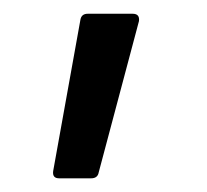

<svg xmlns="http://www.w3.org/2000/svg" viewBox="-20 -176 304 282"><path d="M113.8 85.9H66.9Q56.6 85.9 58.1 75.2L98.1 -147Q99.6 -155.8 108.9 -155.8H174.8Q185.5 -155.8 184.1 -145L125 77.1Q123.5 85.9 113.8 85.9Z"/></svg>

Font: Gruenseis Font Medium
Style: Regular
Weight: 500
Designer: Jeremy Tribby
Foundry: Tribby Type
Version: Version 1.408;Glyphs 3.1.2 (3151)